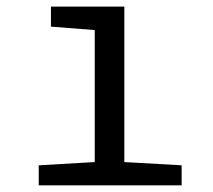

<svg xmlns="http://www.w3.org/2000/svg" viewBox="-20 -556 640 576"><path d="M264.2 -465.8 132.8 -476.1V-536.1H353V-69.8L524.9 -60.1V0H96.2V-60.1L264.2 -69.8Z"/></svg>

Font: Droid Sans Mono
Style: Regular
Weight: 400
Monospace: yes
Version: Version 1.00 build 112